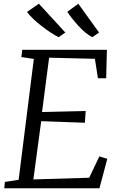

<svg xmlns="http://www.w3.org/2000/svg" viewBox="-20 -1010 636 1030"><path d="M3 0 6 -34 80 -45.5 161.5 -694 94.5 -704 99.5 -743H553.5L549.5 -590H505.5L489 -694.5L243.5 -700.5L205.5 -409L439.5 -414.5L435.5 -351.5L201 -360L159 -47.5L458.5 -56.5L513 -171L555.5 -158L513.5 0ZM511.5 -835.5 475.5 -810.5Q457 -819.5 438.2 -835.2Q419.5 -851 401.8 -870.2Q384 -889.5 368.2 -909.2Q352.5 -929 341 -946.5L400 -990ZM330.5 -835.5 294.5 -810.5Q276 -819.5 252 -835.2Q228 -851 203.5 -870Q179 -889 158 -909Q137 -929 125 -946L188.5 -990Z"/></svg>

Font: Merriweather 24pt Light
Style: Italic
Weight: 300
Italic angle: -7.8°
Version: Version 2.101